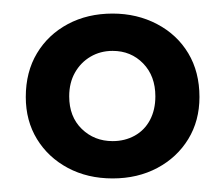

<svg xmlns="http://www.w3.org/2000/svg" viewBox="-20 -740 330 283"><path d="M18 -597Q18 -634 34.5 -661.5Q51 -689 80 -704.5Q109 -720 146 -720Q182 -720 211.5 -704.5Q241 -689 257.5 -661.5Q274 -634 274 -597Q274 -562 257.5 -535Q241 -508 212 -492.5Q183 -477 146 -477Q109 -477 80 -492.5Q51 -508 34.5 -535Q18 -562 18 -597ZM82 -598Q82 -568 100.5 -550Q119 -532 146 -532Q164 -532 178.5 -540Q193 -548 201 -563Q209 -578 209 -598Q209 -628 191 -646.5Q173 -665 146 -665Q128 -665 113.5 -656.5Q99 -648 90.5 -633Q82 -618 82 -598Z"/></svg>

Font: Venryn Sans SemiBold
Style: Regular
Weight: 600
Designer: Owen Earl, indestructible type* (font) & Cristiano Sobral (main changes)
Version: Version 3.60;October 28, 2020;FontCreator 13.0.0.2681 64-bit